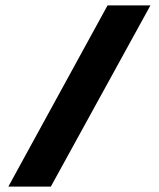

<svg xmlns="http://www.w3.org/2000/svg" viewBox="-20 -694 590 714"><path d="M11 0 380 -674H539.5L169 0Z"/></svg>

Font: Anybody ExtraExpanded Regular
Style: Bold
Weight: 700
Width: 8
Designer: Tyler Finck
Foundry: Etcetera Type Company
Version: Version 1.010; ttfautohint (v1.8.3) -l 8 -r 50 -G 200 -x 14 